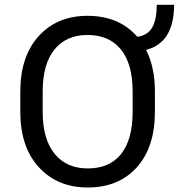

<svg xmlns="http://www.w3.org/2000/svg" viewBox="-20 -788 761 817"><path d="M66.4 -312.5V-397.9Q66.4 -548.3 144.8 -634.5Q223.1 -720.7 352.5 -720.7Q486.8 -720.7 564.5 -631.3Q609.4 -638.2 628.2 -671.9Q647 -705.6 647 -767.6H720.7Q720.7 -606 601.6 -575.7Q639.2 -502 639.2 -397.9V-312.5Q639.2 -161.6 562 -75.9Q484.9 9.8 353.5 9.8Q224.1 9.8 145.3 -76.4Q66.4 -162.6 66.4 -312.5ZM352.5 -639.2Q262.2 -639.2 211.9 -577.4Q161.6 -515.6 161.6 -398.9V-312.5Q161.6 -195.8 212.4 -133.5Q263.2 -71.3 353.5 -71.3Q446.3 -71.3 495.4 -132.8Q544.4 -194.3 544.4 -312.5V-398.9Q544.4 -516.1 494.4 -577.6Q444.3 -639.2 352.5 -639.2Z"/></svg>

Font: Bert Sans Medium
Style: Regular
Weight: 500
Designer: Christian Robertson, Adam Twardoch, & Cristiano Sobral
Foundry: Google
Version: Version 12.135;January 10, 2020;FontCreator 12.0.0.2547 64-b